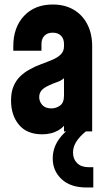

<svg xmlns="http://www.w3.org/2000/svg" viewBox="-20 -583 480 852"><path d="M167 13Q99.5 13 64.2 -29.2Q29 -71.5 29 -136.5Q29 -174 40 -200Q51 -226 69.2 -243.8Q87.5 -261.5 110 -274Q135.5 -288.5 162.5 -298.2Q189.5 -308 212.5 -317.8Q235.5 -327.5 249.8 -341.5Q264 -355.5 264 -378V-388Q264 -410.5 251 -424.2Q238 -438 214 -438Q190 -438 177 -424.2Q164 -410.5 164 -388V-358H39V-378Q39 -461.5 86.5 -512.2Q134 -563 214 -563Q267.5 -563 306.8 -540Q346 -517 367.5 -475.2Q389 -433.5 389 -378V0H264V-86L286 -58Q270.5 -23.5 239.8 -5.2Q209 13 167 13ZM208 -102Q229 -102 246.5 -114.5Q264 -127 264 -159V-236Q251 -224.5 232 -218.2Q213 -212 193 -202Q173 -192.5 163.5 -180.8Q154 -169 154 -152Q154 -132.5 167.5 -117.2Q181 -102 208 -102ZM364 249Q293 249 253.5 212.2Q214 175.5 214 120Q214 71 244.8 30.5Q275.5 -10 334 -45H361V0Q333.5 22.5 318.8 45.5Q304 68.5 304 94Q304 122.5 322.2 140.8Q340.5 159 374 159H394V249Z"/></svg>

Font: Mohave Light
Style: Regular
Weight: 300
Designer: Gumpita Rahayu
Foundry: Tokotype
Version: Version 2.003